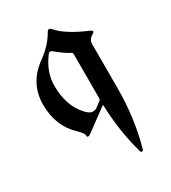

<svg xmlns="http://www.w3.org/2000/svg" viewBox="-177 -616 811 908"><g transform="rotate(-30 228.5 -162.0)"><path d="M132.8 -415Q192.9 -458 225.1 -515.1Q229.5 -522.9 236.1 -522.9Q242.7 -522.9 249.5 -514.6Q290 -466.3 401.9 -418.5Q412.1 -414.1 412.1 -408.9Q412.1 -403.8 399.9 -397Q377.4 -384.3 377.4 -358.4V-119.6Q377.4 42.5 336.4 190.4Q334 198.7 327.6 198.7Q321.3 198.7 319.3 190.4Q282.7 58.1 278.8 -79.6Q278.8 -83.5 277.1 -83.5Q275.4 -83.5 272.9 -81.5L160.2 1.5Q148.4 9.8 142.6 9.8Q136.7 9.8 136.7 1Q136.7 -12.7 109.9 -37.6Q33.2 -109.4 33.2 -226.6Q33.2 -343.8 132.8 -415ZM124 -277.8Q124 -168.9 183.1 -104.5Q204.6 -81.1 219.7 -81.1Q234.9 -81.1 244.1 -87.9L272.9 -109.4Q278.3 -113.3 278.3 -119.6V-363.3Q278.3 -369.1 272.5 -372.1Q240.7 -388.2 199.7 -422.9Q193.4 -428.2 187.5 -428.2Q181.6 -428.2 176.8 -421.9Q124 -352.5 124 -277.8Z"/></g></svg>

Font: UnifrakturMaguntia17
Style: Book
Weight: 400
Designer: j. 'mach' wust, Gerrit Ansmann, Georg Duffner, based on a font by Peter Wiegel, original typeface by Carl Albert Fahrenw
Version: Version 2017-03-19